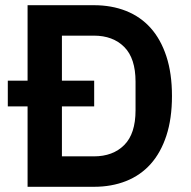

<svg xmlns="http://www.w3.org/2000/svg" viewBox="-20 -718 734 738"><path d="M86 -309H10V-408H86V-698H341Q409 -698 464.5 -676Q520 -654 559 -610.5Q598 -567 619.5 -501.5Q641 -436 641 -349Q641 -262 619.5 -196.5Q598 -131 559 -87.5Q520 -44 464.5 -22Q409 0 341 0H86ZM341 -117Q414 -117 457.5 -160.5Q501 -204 501 -294V-404Q501 -494 457.5 -537.5Q414 -581 341 -581H218V-408H342V-309H218V-117Z"/></svg>

Font: IBM Plex Sans Arabic SemiBold
Style: Regular
Weight: 600
Designer: Mike Abbink, Paul van der Laan, Pieter van Rosmalen, Wael Morcos, Khajak Apelian
Foundry: Bold Monday
Version: Version 1.1